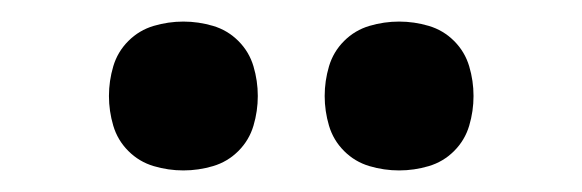

<svg xmlns="http://www.w3.org/2000/svg" viewBox="-20 -759 540 178"><path d="M350 -601Q336 -601 322.5 -605Q309 -609 299 -619Q289 -629 285 -642.5Q281 -656 281 -670Q281 -684 285 -697.5Q289 -711 299 -721Q309 -731 322.5 -735Q336 -739 350 -739Q364 -739 377.5 -735Q391 -731 401 -721Q411 -711 415 -697.5Q419 -684 419 -670Q419 -656 415 -642.5Q411 -629 401 -619Q391 -609 377.5 -605Q364 -601 350 -601ZM150 -601Q136 -601 122.5 -605Q109 -609 99 -619Q89 -629 85 -642.5Q81 -656 81 -670Q81 -684 85 -697.5Q89 -711 99 -721Q109 -731 122.5 -735Q136 -739 150 -739Q164 -739 177.5 -735Q191 -731 201 -721Q211 -711 215 -697.5Q219 -684 219 -670Q219 -656 215 -642.5Q211 -629 201 -619Q191 -609 177.5 -605Q164 -601 150 -601Z"/></svg>

Font: Iosevka Custom
Style: Bold
Weight: 700
Monospace: yes
Designer: Belleve Invis
Foundry: Belleve Invis
Version: Version 30.3.3; ttfautohint (v1.8.3)